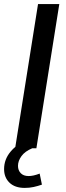

<svg xmlns="http://www.w3.org/2000/svg" viewBox="-31 -725 321 939"><path d="M0 0ZM43 0 155 -705H259L147 0ZM90 194Q42 194 15.5 168.5Q-11 143 -11 102Q-11 55 20 17.5Q51 -20 99 -39L127 0Q91 15 74 38.5Q57 62 57 86Q57 108 70.5 122Q84 136 109 136Q132 136 163 124L174 178Q154 185 133.5 189.5Q113 194 90 194Z"/></svg>

Font: Winston Medium
Style: Italic
Weight: 500
Italic angle: -9°
Designer: Original fonts by Vernon Adams / Changes by Cristiano Sobral
Foundry: Original fonts by Vernon Adams / Changes by Cristiano Sobral
Version: Version 2.503;July 17, 2020;FontCreator 13.0.0.2655 64-bit